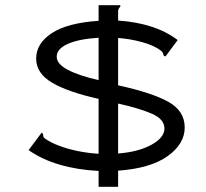

<svg xmlns="http://www.w3.org/2000/svg" viewBox="-20 -671 790 738"><path d="M359 47V-14Q278 -18 209.5 -38Q141 -58 90 -94L140 -161Q146 -158 146 -151Q146 -144 151 -140Q172 -124 206.5 -111Q241 -98 281 -90Q321 -82 359 -80V-291Q242 -317 180.5 -353Q119 -389 119 -446Q119 -504 179 -543.5Q239 -583 359 -591V-651H441Q443 -650 443 -648Q443 -646 439 -641.5Q435 -637 434 -630V-592Q578 -582 663 -517L616 -454Q608 -456 607.5 -462.5Q607 -469 600 -475Q574 -496 526.5 -509Q479 -522 434 -525V-343Q563 -315 626.5 -280Q690 -245 690 -181Q690 -118 624.5 -71Q559 -24 434 -15V47ZM359 -363V-526Q282 -521 240 -502Q198 -483 198 -453Q198 -425 241 -402.5Q284 -380 359 -363ZM434 -81Q512 -87 562 -114.5Q612 -142 612 -177Q612 -213 563.5 -234Q515 -255 434 -273Z"/></svg>

Font: Inconsolata ExtraExpanded
Style: Regular
Weight: 400
Width: 8
Monospace: yes
Designer: Raph Levien, Cyreal, Brenton Simpson
Foundry: Raph Levien, Cyreal, Google
Version: Version 3.001; ttfautohint (v1.8.2.53-6de2)